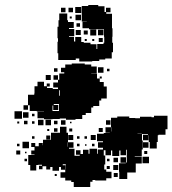

<svg xmlns="http://www.w3.org/2000/svg" viewBox="-20 -539 690 768"><path d="M253 -299H213V-326H210V-372H212V-386H210V-432H214V-458H217V-485H249V-458H252V-451H275V-427H256V-423H277V-395H256V-392H276V-373H281V-391H305V-371H315V-368H342V-362H366V-343H369V-363H394V-368H397V-392H396V-422H370H336V-426H310V-452H327V-453H307V-483V-515H333V-519H373V-514H398V-491H404V-508H422V-490H405V-484H428V-454V-426H430V-392H429V-368H432V-330H427V-305H401V-301H377V-295H349V-293H297V-305H283V-299H253ZM305 -487H281V-511H305ZM272 -490H254V-508H272ZM242 -490H224V-508H242ZM304 -458H282V-480H304ZM267 -465H259V-473H267ZM300 -432H286V-446H300ZM365 -397H341V-421H365ZM394 -398H372V-420H394ZM303 -399H283V-419H303ZM331 -401H315V-417H331ZM391 -371H375V-387H391ZM357 -375H349V-383H357ZM327 -375H319V-383H327ZM92 -100H74V-118H92V-160H117V-165H118V-194H130V-212H156V-194H167V-205H179V-193H168V-187H191V-183H212V-189H193V-209H212V-220H194V-238H212V-220H217V-245H237V-250H224V-268H241V-281H267V-285H319V-281H345V-273H367V-245H345V-244H368V-225H379V-233H387V-225H379V-211H395V-193H407V-145H385V-137H377V-115H353V-109H345V-87H323V-79H309V-63H282V-60H244V-65H219V-63H190V-62H156V-66H130V-92H156V-93H127V-113V-95H99V-118H92ZM394 -248H372V-270H394ZM210 -252H196V-266H210ZM418 -254H408V-264H418ZM183 -219H163V-239H183ZM220 -156V-178H217V-156H236ZM195 -155H216H195ZM213 -99H193V-117H190V-95H216V-122V-123H195V-119H213ZM68 -64H38V-94H68ZM94 -68H72V-90H94ZM118 -74H108V-84H118ZM133 121H125V143H101V121H93V81H118V79H105V63H118V49H105V33H121V46H135V33H151V42H152V20H184V-8H214H220V-32H246V-8H252V30H274V52H256V56H278V84H299V80H284V62H302V77H312V60H334V76H338V56H368V76H371V59H392V52H372V30H392V26H368V-4H395V-7H419V-8H402V-30H424V-68H449V-73H497V-67H521V-66H540V-72H586V-70H596V-76H650V-22H642V0H614V2H611V29H607V55H579V29H575V2H574V22H552V0H572V-3H548V23H551V59H547V85H519V87H547V115H523V151H489V177H457V148H456V114H483V112H462V90H484V111H487V87V60H484V82H462V63H457V85H429V63H424V82H402V62H395V83H401V119H397V139H405V148H426V174H405V183H361V181H350V188H341V209H305H275V189H265V183H241V172H222V150H241V140H224V129H216V144H190V129H181V139H165V126H150V138H136V124H148V120H133ZM184 -38H162V-60H184ZM154 -38H132V-60H154ZM242 -40H224V-58H242ZM422 -40H404V-58H422ZM90 -42H76V-56H90ZM210 -42H196V-56H210ZM118 -44H108V-54H118ZM57 -45H49V-53H57ZM266 -46H260V-52H266ZM425 -13V-30H424V-13ZM391 -11H375V-27H391ZM210 -12H196V-26H210ZM547 -5H530V-4H547V-26ZM269 -13H257V-25H269ZM177 -15H169V-23H177ZM363 21H343V1H363ZM273 21H253V1H273ZM181 19H165V3H181ZM118 16H108V6H118ZM328 16H318V6H328ZM298 16H288V6H298ZM96 54H70V28H96ZM574 52H552V30H574ZM252 48V30H251V48ZM58 46H48V36H58ZM298 46H288V36H298ZM358 46H348V36H358ZM326 44H320V38H326ZM465 60H484H465ZM61 79H45V63H61ZM569 77H557V65H569ZM86 74H80V68H86ZM519 111V87V111ZM576 114H550V88H576ZM452 110H434V92H452ZM418 106H408V96H418ZM88 106H78V96H88ZM242 122V139H243V118H231V122ZM453 141H433V121H453ZM419 137H407V125H419ZM451 169H435V153H451ZM207 165H199V157H207Z"/></svg>

Font: Rubik Storm
Style: Regular
Weight: 400
Designer: Hubert and Fischer, NaN
Foundry: Hubert and Fischer, NaN
Version: Version 2.201